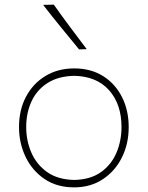

<svg xmlns="http://www.w3.org/2000/svg" viewBox="-20 -799 637 828"><path d="M300 9Q225 9 171.8 -27.2Q118.5 -63.5 90.2 -122.8Q62 -182 62 -251Q62 -325 92.2 -382Q122.5 -439 176.2 -471.5Q230 -504 300 -504Q372 -504 424.8 -470.8Q477.5 -437.5 506.2 -380.2Q535 -323 535 -251Q535 -178.5 505.5 -119.5Q476 -60.5 423 -25.8Q370 9 300 9ZM300 -23Q370.5 -24.5 415.8 -57Q461 -89.5 482.5 -141Q504 -192.5 504 -251Q504 -349.5 450.5 -409.8Q397 -470 300 -472Q231 -470.5 185 -441Q139 -411.5 116 -362Q93 -312.5 93 -251Q93 -192.5 115.2 -141Q137.5 -89.5 183.2 -57Q229 -24.5 300 -23ZM321 -586Q281.5 -634 242.5 -681.8Q203.5 -729.5 166 -778L212 -779Q246 -731 281.8 -683Q317.5 -635 354 -587Z"/></svg>

Font: Commissioner Flair Thin
Style: Regular
Weight: 100
Designer: Kostas Bartsokas
Foundry: Kostas Bartsokas
Version: Version 1.000; ttfautohint (v1.8.3)